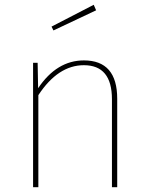

<svg xmlns="http://www.w3.org/2000/svg" viewBox="-20 -781 621 801"><path d="M330 -529Q469 -529 469 -369V0H447V-367Q447 -509 330 -509Q222 -509 140 -384V0H118V-519H137L139 -413Q217 -529 330 -529ZM203 -654 195 -670 371 -761 381 -738Z"/></svg>

Font: FiraSans
Style: Regular
Weight: 150
Designer: Carrois Corporate & Edenspiekermann AG
Foundry: Carrois Corporate GbR & Edenspiekermann AG
Version: Version 3.106;PS 003.106;hotconv 1.0.70;makeotf.lib2.5.58329